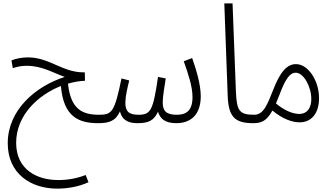

<svg xmlns="http://www.w3.org/2000/svg" viewBox="-20 -727 1974 1141"><path d="M320 394C373 394 443 385 506 356L489 313C435 334 382 343 326 343C200 343 76 281 76 122C76 -41 205 -162 342 -216C357 -33 448 5 563 5C587 5 596 -7 596 -21C596 -34 589 -45 569 -45C466 -45 400 -80 384 -230C419 -240 453 -246 485 -247L484 -297H477C350 -297 274 -386 146 -386C111 -386 75 -379 48 -368L56 -322C81 -330 105 -336 139 -336C232 -336 299 -292 365 -270C188 -213 26 -71 26 124C26 307 165 394 320 394Z M562 5C626 5 666 -6 693 -65C707 -7 751 5 798 5C863 5 895 -11 919 -63C932 -21 961 5 1028 5C1102 5 1173 -34 1173 -155C1173 -226 1146 -313 1122 -382L1072 -363C1098 -289 1124 -214 1124 -150C1124 -64 1081 -45 1031 -45C970 -45 947 -66 947 -118C947 -153 958 -216 965 -261L919 -270C890 -71 876 -45 803 -45C747 -45 724 -64 725 -119C726 -160 737 -203 748 -249L702 -261C661 -62 646 -45 569 -45Z M1484 5C1508 5 1518 -7 1518 -21C1518 -34 1511 -45 1491 -45C1402 -45 1387 -68 1382 -182L1362 -707H1313L1333 -161C1337 -35 1373 5 1484 5Z M1484 5C1533 5 1564 -7 1599 -70C1658 -21 1715 0 1761 0C1831 0 1876 -54 1876 -144C1876 -248 1811 -346 1739 -346C1688 -346 1646 -304 1603 -192C1569 -106 1546 -45 1491 -45ZM1642 -167C1678 -264 1706 -295 1737 -295C1785 -295 1830 -211 1830 -139C1830 -90 1809 -50 1758 -50C1718 -50 1668 -72 1620 -112C1627 -128 1634 -146 1642 -167Z"/></svg>

Font: Noto Sans Arabic Cond Light
Style: Regular
Weight: 300
Width: 3
Designer: Monotype Design Team, Nadine Chahine, Nizar Qandah and Khaled Hosny
Foundry: Monotype Imaging Inc.
Version: Version 2.012